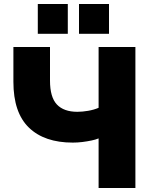

<svg xmlns="http://www.w3.org/2000/svg" viewBox="-20 -940 761 960"><path d="M473 0V-248Q459 -242 437.5 -237.5Q416 -233 392 -230Q368 -227 344 -227Q202 -227 124.5 -302Q47 -377 47 -531V-705H230V-537Q230 -454 264.5 -417.5Q299 -381 367 -381Q392 -381 421 -386Q450 -391 473 -401V-705H657V0ZM375 -771V-920H525V-771ZM169 -771V-920H319V-771Z"/></svg>

Font: Nunito Sans 12pt Black
Style: Regular
Weight: 900
Designer: Vernon Adams
Foundry: Vernon Adams
Version: Version 3.101;gftools[0.9.27]